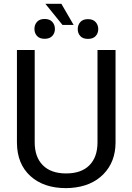

<svg xmlns="http://www.w3.org/2000/svg" viewBox="-20 -972 688 1002"><path d="M583 -710.9V-227.5Q582.5 -127 519.8 -63Q457 1 349.6 8.8L324.7 9.8Q208 9.8 138.7 -53.2Q69.3 -116.2 68.4 -226.6V-710.9H161.1V-229.5Q161.1 -152.3 203.6 -109.6Q246.1 -66.9 324.7 -66.9Q404.3 -66.9 446.5 -109.4Q488.8 -151.9 488.8 -229V-710.9ZM364.3 -841.8H306.2L216.8 -952.1H300.3ZM159.7 -820.8Q159.7 -842.8 173.1 -857.9Q186.5 -873 212.9 -873Q239.3 -873 252.9 -857.9Q266.6 -842.8 266.6 -820.8Q266.6 -799.3 252.9 -784.4Q239.3 -769.5 212.9 -769.5Q186.5 -769.5 173.1 -784.4Q159.7 -799.3 159.7 -820.8ZM385.7 -819.8Q385.7 -841.8 399.2 -856.9Q412.6 -872.1 439 -872.1Q465.3 -872.1 479 -856.9Q492.7 -841.8 492.7 -819.8Q492.7 -798.3 479 -783.7Q465.3 -769 439 -769Q412.6 -769 399.2 -783.7Q385.7 -798.3 385.7 -819.8Z"/></svg>

Font: Roboto
Style: Regular
Weight: 400
Designer: Google
Version: Version 2.001047; 2015